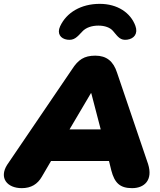

<svg xmlns="http://www.w3.org/2000/svg" viewBox="-38 -967 831 997"><path d="M75 10C124 10 157 -11 179 -49L227 -131H528L540 -82C557 -17 585 10 648 10C712 10 757 -32 731 -115L570 -589C551 -649 515 -678 457 -678C399 -678 368 -657 336 -607L-1 -111C-44 -43 -1 10 75 10ZM434 -483H436L485 -295H323ZM311 -761C347 -756 362 -774 389 -803C408 -824 439 -834 473 -834C506 -834 534 -824 549 -806C575 -775 587 -756 623 -761C658 -766 680 -792 665 -833C640 -901 572 -947 480 -947C383 -947 307 -902 274 -830C257 -793 276 -766 311 -761Z"/></svg>

Font: SN Pro Black
Style: Italic
Weight: 900
Italic angle: -9°
Designer: Tobias Whetton
Foundry: Supernotes
Version: Version 1.001;Glyphs 3.2 (3249)